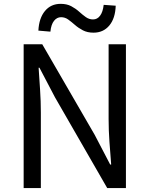

<svg xmlns="http://www.w3.org/2000/svg" viewBox="-20 -959 763 979"><path d="M100.6 0V-733.4H195.4L462.8 -271.5L541.9 -119.9H546.9Q542.3 -175.3 538.1 -235.1Q533.8 -295 533.8 -352.2V-733.4H622.1V0H526.7L260.4 -462.7L181.3 -613.5H176.9Q180.4 -558.2 184.4 -500.7Q188.3 -443.1 188.3 -384.9V0ZM456.8 -792.4Q425.6 -792.4 402.7 -804.4Q379.8 -816.3 362.1 -831.9Q344.4 -847.4 327.9 -859.4Q311.4 -871.3 291.3 -871.3Q270.2 -871.3 255.4 -852.7Q240.6 -834 237 -797.6L175.7 -802.9Q178.9 -866.3 209.1 -902.8Q239.3 -939.4 289.3 -939.4Q320.5 -939.4 343.1 -927.5Q365.7 -915.5 383.2 -899.7Q400.7 -883.8 417.5 -871.9Q434.4 -859.9 454.5 -859.9Q476.2 -859.9 490.3 -878.9Q504.5 -897.8 508.7 -934.3L570 -929.9Q567.9 -865.6 537.5 -829Q507 -792.4 456.8 -792.4Z"/></svg>

Font: Noto Sans KR Thin
Style: Regular
Weight: 100
Designer: Ryoko NISHIZUKA 西塚涼子 (kana, bopomofo & ideographs); Paul D. Hunt (Latin, Greek & Cyrillic); Sandoll Communications 산돌커뮤니
Foundry: Adobe
Version: Version 2.004-H2;hotconv 1.0.118;makeotfexe 2.5.65603